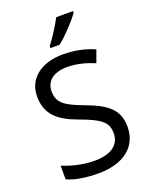

<svg xmlns="http://www.w3.org/2000/svg" viewBox="-172 -1035 893 1136"><g transform="rotate(-20 274.5 -467.0)"><path d="M433 -934V-944H327C304 -899 261 -833 232 -796V-784H290C337 -820 408 -897 433 -934ZM502 -191C502 -303 433 -350 307 -397C191 -440 151 -469 151 -541C151 -603 197 -645 286 -645C348 -645 407 -628 457 -607L485 -684C431 -708 366 -724 288 -724C153 -724 60 -655 60 -542C60 -431 122 -374 244 -330C373 -283 412 -253 412 -183C412 -112 357 -68 251 -68C175 -68 99 -89 51 -110V-24C96 -2 167 10 247 10C403 10 502 -64 502 -191Z"/></g></svg>

Font: Noto Sans Gujarati UI
Style: Regular
Weight: 400
Designer: Jelle Bosma - Monotype Design Team, Universal Thirst
Foundry: Monotype Imaging Inc.
Version: Version 2.106